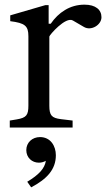

<svg xmlns="http://www.w3.org/2000/svg" viewBox="-20 -548 457 825"><path d="M22 0H292V-30L242 -36C202 -41 192 -52 192 -94V-391C192 -397 262 -478 293 -460L341 -432C372 -414 416 -441 416 -474C416 -506 391 -528 343 -528C280 -528 231 -494 198 -446H189V-526H175L24 -482V-457C87 -449 102 -437 102 -392V-94C102 -53 93 -42 52 -35L22 -30ZM114 257C182 221 220 180 220 119C220 79 197 41 152 41C118 41 93 65 93 97C93 129 117 151 147 151C158 151 168 148 177 143C172 176 147 203 97 233Z"/></svg>

Font: Hedvig Letters Serif 24pt
Style: Regular
Weight: 400
Designer: Alexander Örn & Tor Weibull
Foundry: Kanon Foundry
Version: Version 1.000